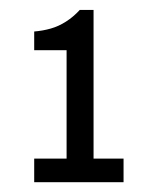

<svg xmlns="http://www.w3.org/2000/svg" viewBox="-20 -813 308 393"><path d="M50 -440V-488.4H116.3V-710.3H50V-748.5Q67.9 -750 84 -754.6Q100.2 -759.2 115.4 -769Q130.6 -778.8 143.2 -792.6H171.5V-488.4H232.9V-440Z"/></svg>

Font: Archivo SemiBold Condensed
Style: Regular
Weight: 600
Width: 3
Version: Version 2.001